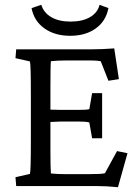

<svg xmlns="http://www.w3.org/2000/svg" viewBox="-20 -780 583 805"><path d="M397.5 -759.8 434.6 -746.1Q424.3 -691.4 381.3 -660.6Q338.4 -629.9 274.4 -629.9Q210 -629.9 166.3 -660.9Q122.6 -691.9 112.3 -746.1L153.3 -759.8Q163.1 -726.6 195.1 -708Q227.1 -689.5 275.4 -689.5Q325.2 -689.5 357.2 -708Q389.2 -726.6 397.5 -759.8ZM366.2 -200.2 354.5 -266.6Q340.8 -270.5 309.6 -270.5H235.4Q222.7 -270.5 191.4 -268.6V-149.4Q191.4 -76.2 193.4 -52.7Q221.2 -49.8 255.9 -49.8H350.6Q406.7 -49.8 419.9 -53.7L470.7 -146.5L514.6 -137.7L474.6 4.9Q426.8 0 382.8 0H47.9L44.9 -37.1L105.5 -50.8Q109.4 -62.5 109.4 -194.3V-377.9Q109.4 -512.2 105.5 -522.5L44.9 -536.1L47.9 -573.2H361.3Q408.2 -573.2 459 -577.1L478.5 -448.2L434.6 -441.4L402.3 -523.4Q386.2 -526.4 364.3 -526.4H253.9Q219.7 -526.4 193.4 -523.4Q191.4 -505.9 191.4 -413.1V-320.3Q199.2 -320.3 213.9 -319.8Q228.5 -319.3 235.4 -319.3H309.6Q344.2 -319.3 354.5 -322.3L366.2 -389.6H408.2V-200.2Z"/></svg>

Font: Crimson Pro
Style: Regular
Weight: 400
Designer: Jacques Le Bailly
Foundry: Baron von Fonthausen
Version: Version 1.003